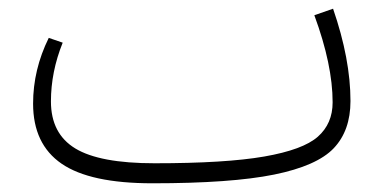

<svg xmlns="http://www.w3.org/2000/svg" viewBox="-20 -408 891 441"><path d="M785 -176Q785 -108 746.5 -67.5Q708 -27 609.5 -7Q511 13 330 13Q187 13 121.5 -32Q56 -77 56 -170Q56 -248 92 -321L124 -310Q97 -243 97 -175Q97 -101 153 -67Q209 -33 335 -33Q498 -33 587 -48.5Q676 -64 710 -94Q744 -124 744 -173Q744 -259 702 -373L745 -388Q785 -272 785 -176Z"/></svg>

Font: FiraGO ExtraLight
Style: Regular
Weight: 200
Designer: bBox Type
Foundry: bBox Type GmbH
Version: Version 1.001